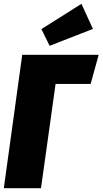

<svg xmlns="http://www.w3.org/2000/svg" viewBox="-28 -982 535 1002"><path d="M487 -696 445 -544H262L186 0H-8L88 -696ZM397 -962 457 -831 231 -743 188 -830Z"/></svg>

Font: Fira Sans Extra Condensed Black
Style: Italic
Weight: 900
Width: 3
Italic angle: -8°
Designer: Carrois Corporate & Edenspiekermann AG
Foundry: Carrois Corporate GbR & Edenspiekermann AG
Version: Version 4.203